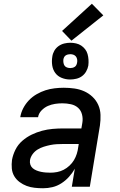

<svg xmlns="http://www.w3.org/2000/svg" viewBox="-20 -996 640 1024"><path d="M210 8Q187 8 164.5 5.5Q142 3 122 -4.5Q102 -12 84.5 -25Q67 -38 56 -56.5Q45 -75 43 -97.5Q41 -120 44 -143Q49 -171 62.5 -198Q76 -225 99 -245Q122 -265 149 -278Q176 -291 204 -298.5Q232 -306 260.5 -308.5Q289 -311 317 -311H414L419 -340Q423 -363 417.5 -385Q412 -407 396.5 -421Q381 -435 358.5 -440Q336 -445 313 -445Q293 -445 273.5 -442Q254 -439 235.5 -431Q217 -423 201.5 -407Q186 -391 183 -371H88Q92 -396 104 -419Q116 -442 134 -461Q152 -480 175.5 -493.5Q199 -507 222.5 -514.5Q246 -522 271 -525Q296 -528 320 -528Q349 -528 377 -524Q405 -520 429.5 -509Q454 -498 473.5 -479.5Q493 -461 504 -436.5Q515 -412 516 -383.5Q517 -355 513 -327L459 0H363L379 -96Q366 -73 348 -53Q330 -33 307.5 -18.5Q285 -4 260 2Q235 8 210 8ZM249 -75Q267 -75 285 -78.5Q303 -82 319.5 -90.5Q336 -99 350.5 -112.5Q365 -126 374.5 -142Q384 -158 389.5 -175.5Q395 -193 397 -210L400 -228H316Q299 -228 282 -227Q265 -226 248 -222.5Q231 -219 213.5 -213.5Q196 -208 180.5 -198.5Q165 -189 154 -174Q143 -159 140 -142Q138 -129 142 -117.5Q146 -106 155 -98.5Q164 -91 175.5 -86.5Q187 -82 199 -79.5Q211 -77 224 -76Q237 -75 249 -75ZM354 -572Q331 -572 309.5 -580.5Q288 -589 275 -606.5Q262 -624 258.5 -647Q255 -670 259 -694Q261 -710 269.5 -725Q278 -740 292 -750Q306 -760 322.5 -764Q339 -768 355 -768Q370 -768 385.5 -764.5Q401 -761 413 -753Q425 -745 434 -733.5Q443 -722 447 -707.5Q451 -693 452 -677.5Q453 -662 451 -646Q448 -630 439.5 -615Q431 -600 417.5 -590Q404 -580 387 -576Q370 -572 354 -572ZM355 -633Q361 -633 367 -634.5Q373 -636 378.5 -639.5Q384 -643 387 -649Q390 -655 391 -661Q393 -670 391.5 -679Q390 -688 385 -694.5Q380 -701 372 -704Q364 -707 355 -707Q349 -707 342.5 -705.5Q336 -704 330.5 -700.5Q325 -697 322 -691Q319 -685 318 -679Q317 -670 318.5 -661Q320 -652 324.5 -645.5Q329 -639 337.5 -636Q346 -633 355 -633ZM361 -779 311 -831 470 -976 531 -914Z"/></svg>

Font: Iosevka Md Ex Obl
Style: Regular
Weight: 500
Width: 7
Italic angle: -9°
Monospace: yes
Designer: Belleve Invis
Foundry: Belleve Invis
Version: Version 32.5.0; ttfautohint (v1.8.4)